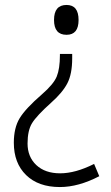

<svg xmlns="http://www.w3.org/2000/svg" viewBox="-20 -566 451 779"><path d="M250 -424.8Q199.2 -424.8 199.2 -484.9Q199.2 -545.9 250 -545.9Q298.8 -545.9 298.8 -484.9Q298.8 -424.8 250 -424.8ZM272.9 -347.2V-329.1Q272.9 -266.1 253.4 -228.3Q233.9 -190.4 187 -148.9Q128.4 -96.2 110.1 -66.4Q91.8 -36.6 91.8 16.1Q91.8 70.3 127.4 103.8Q163.1 137.2 224.1 137.2Q286.1 137.2 361.8 99.1L382.8 148.9Q298.3 192.9 223.1 192.9Q135.7 192.9 85.9 144.3Q36.1 95.7 36.1 13.2Q36.1 -47.4 59.8 -86.4Q83.5 -125.5 149.9 -183.1Q197.3 -224.1 210.2 -255.6Q223.1 -287.1 223.1 -342.8V-347.2Z"/></svg>

Font: Droid Sans TV
Style: Regular
Weight: 300
Version: Version 1.00